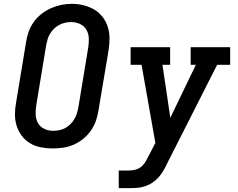

<svg xmlns="http://www.w3.org/2000/svg" viewBox="-20 -766 1240 1001"><path d="M254 8Q223 8 192.5 2Q162 -4 137 -19Q112 -34 94 -57.5Q76 -81 67 -109.5Q58 -138 58 -169.5Q58 -201 64 -232L116 -547Q120 -574 129.5 -601Q139 -628 156 -651.5Q173 -675 196.5 -693.5Q220 -712 246.5 -723.5Q273 -735 300 -740.5Q327 -746 355 -746Q387 -746 416.5 -738.5Q446 -731 471.5 -716Q497 -701 515 -677.5Q533 -654 542 -625.5Q551 -597 551 -565.5Q551 -534 546 -503L493 -188Q489 -161 479.5 -134.5Q470 -108 453 -84Q436 -60 413 -41.5Q390 -23 363.5 -11.5Q337 0 309 4Q281 8 254 8ZM256 -84Q272 -84 288 -87Q304 -90 318.5 -97.5Q333 -105 345.5 -117Q358 -129 366.5 -143Q375 -157 380 -172.5Q385 -188 388 -203L440 -518Q444 -542 443 -566.5Q442 -591 430.5 -611Q419 -631 397 -641Q375 -651 351 -651Q335 -651 319.5 -647.5Q304 -644 289.5 -636.5Q275 -629 263 -617.5Q251 -606 242 -592Q233 -578 228.5 -562.5Q224 -547 221 -532L169 -217Q165 -193 166 -168.5Q167 -144 178 -124.5Q189 -105 210.5 -94.5Q232 -84 256 -84Q256 -84 256 -84Q256 -84 256 -84ZM599 215V123H650Q667 123 684.5 119Q702 115 716 103.5Q730 92 739 76.5Q748 61 756 45Q756 45 756.5 44.5Q757 44 757 44V43L790 -21L718 -428H661V-520H867V-428H827L868 -152L1001 -428H974V-520H1180V-428H1112L852 85Q849 92 846 98Q843 104 839 111Q830 128 818.5 144Q807 160 792 173Q777 186 760 195Q743 204 724 208.5Q705 213 687 214Q669 215 650 215Z"/></svg>

Font: Iosevka Etoile SmBdObl
Style: Regular
Weight: 600
Italic angle: -9°
Designer: Belleve Invis
Foundry: Belleve Invis
Version: Version 15.5.2; ttfautohint (v1.8.4)